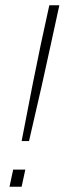

<svg xmlns="http://www.w3.org/2000/svg" viewBox="-20 -708 245 728"><path d="M135 -541 167 -688H205L173 -541Q145 -409 90 -173H62Q110 -424 135 -541ZM16 0 30 -65H76L62 0Z"/></svg>

Font: Saira Semi Condensed Thin
Style: Italic
Weight: 100
Width: 4
Italic angle: -12°
Designer: Hector Gatti with collaboration of the Omnibus-Type team
Foundry: Omnibus-Type
Version: Version 1.001; ttfautohint (v1.8)